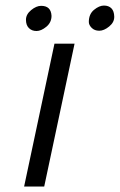

<svg xmlns="http://www.w3.org/2000/svg" viewBox="-20 -684 439 704"><path d="M179.7 -523.9H253.4L142.1 0H68.4ZM130.9 -662.6Q167 -662.6 168.9 -626Q168.9 -601.6 149.9 -585.9Q130.9 -570.3 113.8 -570.3Q96.7 -570.3 85.9 -581.1Q75.2 -591.8 75.2 -611.6Q75.2 -631.3 94.2 -647Q113.3 -662.6 130.9 -662.6ZM305.7 -603.5Q305.7 -632.3 324.7 -647.9Q343.8 -663.6 361.1 -663.6Q378.4 -663.6 388.4 -653.6Q398.4 -643.6 398.9 -623Q399.4 -602.5 380.4 -586.9Q361.3 -571.3 344 -571.3Q326.7 -571.3 316.2 -581.8Q305.7 -592.3 305.7 -603.5Z"/></svg>

Font: Tuffy
Style: Italic
Weight: 400
Italic angle: -12°
Designer: Thatcher Ulrich, Karoly Barta and Michael Everson
Version: Version 001.271